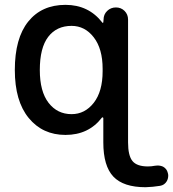

<svg xmlns="http://www.w3.org/2000/svg" viewBox="-20 -576 724 803"><path d="M146.5 -283.2Q146.5 -193.4 183.1 -146Q219.7 -98.6 279.3 -98.6Q335 -98.6 372.1 -146Q409.2 -193.4 409.2 -278.3V-288.1Q409.2 -372.1 372.1 -419.9Q335 -467.8 279.3 -467.8Q216.8 -467.8 181.6 -421.9Q146.5 -376 146.5 -283.2ZM464.8 -544.9Q486.3 -544.9 501 -530.3Q515.6 -515.6 515.6 -494.1V19.5Q515.6 75.2 534.2 97.7Q552.7 120.1 598.6 120.1Q613.3 120.1 627.9 117.2Q633.8 116.2 638.7 116.2Q651.4 116.2 662.1 121.1Q677.7 129.9 681.6 146.5Q683.6 152.3 683.6 158.2Q683.6 170.9 677.7 181.6Q668 198.2 649.4 201.2Q619.1 206.1 588.9 207Q496.1 207 454.1 162.6Q412.1 118.2 412.1 19.5V-82Q412.1 -84 409.7 -85Q407.2 -85.9 406.2 -84Q350.6 -11.7 253.9 -11.7Q158.2 -11.7 100.1 -82.5Q42 -153.3 42 -283.2Q42 -416 98.1 -485.8Q154.3 -555.7 253.9 -555.7Q350.6 -555.7 408.2 -481.4Q409.2 -479.5 410.6 -480.5Q412.1 -481.4 412.1 -482.4L413.1 -494.1Q413.1 -515.6 428.2 -530.3Q443.4 -544.9 464.8 -544.9Z"/></svg>

Font: Gen Jyuu GothicX Medium
Style: Regular
Weight: 500
Designer: Ryoko NISHIZUKA (kana &amp; ideographs); Paul D. Hunt (Latin, Greek &amp; Cyrillic); Wenlong ZHANG (bopomofo); Sandoll C
Version: Version 1.058.20140828